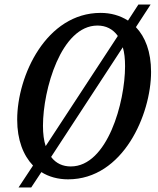

<svg xmlns="http://www.w3.org/2000/svg" viewBox="-20 -782 698 849"><path d="M62 47H118L163 -21C196 0 237 11 281 11C525 11 648 -277 648 -464C648 -554 622 -619 581 -662L646 -762H592L546 -691C510 -714 469 -725 425 -725C185 -725 56 -448 56 -253C56 -163 83 -95 126 -50ZM170 -226C170 -385 250 -669 411 -669C448 -669 479 -654 501 -623L182 -136C174 -160 170 -190 170 -226ZM293 -46C258 -46 228 -59 206 -88L523 -573C530 -550 533 -522 533 -489C533 -330 455 -46 293 -46Z"/></svg>

Font: Noto Serif Condensed Medium
Style: Italic
Weight: 500
Width: 3
Italic angle: -12°
Designer: Monotype Design Team
Foundry: Monotype Imaging Inc.
Version: Version 2.013